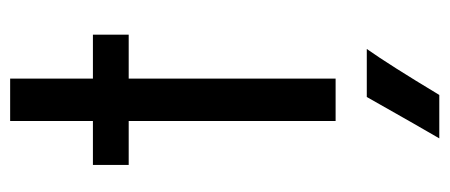

<svg xmlns="http://www.w3.org/2000/svg" viewBox="-266 -396 860 367"><g transform="rotate(-90 163.5 -212.0)"><path d="M253.9 59.6Q223.6 102.5 166 198.2H83Q106.4 158.2 162.1 59.6ZM116.2 -395.5H32.2V-463.9H116.2V-622.1H197.3V-463.9H281.2V-395.5H197.3V0H116.2Z"/></g></svg>

Font: BF_TEXT
Style: Regular
Weight: 400
Foundry: EA DICE
Version: Version 1.404